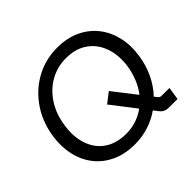

<svg xmlns="http://www.w3.org/2000/svg" viewBox="-169 -913 1126 1126"><g transform="rotate(-45 394.5 -350.0)"><path d="M355 12Q274 12 211.5 -17Q149 -46 109 -97Q69 -148 53.5 -215.5Q38 -283 49 -360Q64 -463 118 -542.5Q172 -622 253.5 -667Q335 -712 433 -712Q515 -712 577.5 -682.5Q640 -653 680 -601.5Q720 -550 735.5 -482Q751 -414 739 -337Q729 -269 701 -210.5Q673 -152 631 -108L643 -93Q650 -83 656.5 -81Q663 -79 679 -79H732L720 0H646Q613 0 594 -24L570 -55Q525 -23 470.5 -5.5Q416 12 355 12ZM363 -68Q451 -68 521 -119L405 -269L468 -318L579 -175Q605 -208 622.5 -250Q640 -292 648 -341Q660 -424 637 -490Q614 -556 560 -594Q506 -632 426 -632Q355 -632 295 -598.5Q235 -565 194.5 -503Q154 -441 142 -356Q130 -273 152.5 -207.5Q175 -142 229 -105Q283 -68 363 -68Z"/></g></svg>

Font: Host Grotesk
Style: Italic
Weight: 400
Italic angle: -8°
Designer: Doğukan Karapınar based on Poppins by Indian Type Foundry, Jonny Pinhorn
Foundry: Element Type
Version: Version 1.001; ttfautohint (v1.8.4.7-5d5b)